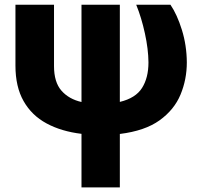

<svg xmlns="http://www.w3.org/2000/svg" viewBox="-20 -566 842 819"><path d="M45.9 -545.9H210.4V-284.2Q210.4 -215.3 242.2 -179.2Q273.9 -143.1 327.6 -130.9V-545.9H491.2V-131.3Q558.6 -147.5 585.9 -190.9Q613.3 -234.4 613.3 -299.8Q612.8 -356.4 598.1 -423.6Q583.5 -490.7 561 -545.9H707Q735.4 -504.4 755.9 -438.5Q776.4 -372.6 776.9 -299.8Q776.9 -227.1 750 -162.4Q723.1 -97.7 660.6 -52.7Q598.1 -7.8 491.2 5.4V233.4H327.6V4.9Q241.7 -5.4 178.5 -39.6Q115.2 -73.7 80.6 -134.8Q45.9 -195.8 45.9 -286.1Z"/></svg>

Font: Inter Display Extra Bold
Style: Regular
Weight: 800
Designer: Rasmus Andersson
Foundry: rsms
Version: Version 4.000;git-4fc901f